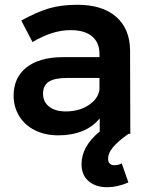

<svg xmlns="http://www.w3.org/2000/svg" viewBox="-20 -560 630 803"><path d="M432 103Q432 117 439 124Q446 131 457 131Q476 131 489 123L517 203Q471 223 429 223Q380 223 350.5 197.5Q321 172 321 127Q321 52 397 -10V-65Q369 -30 325 -12Q281 6 224 6Q168 6 125.5 -15.5Q83 -37 60 -75Q37 -113 37 -160Q37 -235 90 -277.5Q143 -320 240 -321H396V-335Q396 -382 365 -408Q334 -434 275 -434Q199 -434 116 -384L69 -474Q132 -509 183.5 -524.5Q235 -540 304 -540Q408 -540 465.5 -490Q523 -440 524 -350L525 0H517Q472 32 452 56.5Q432 81 432 103ZM396 -186V-234H261Q209 -234 184.5 -218.5Q160 -203 160 -168Q160 -134 185.5 -114Q211 -94 255 -94Q311 -94 351 -120.5Q391 -147 396 -186Z"/></svg>

Font: Gontserrat Medium
Style: Regular
Weight: 500
Designer: Julieta Ulanovsky
Foundry: Julieta Ulanovsky
Version: Version 6.001